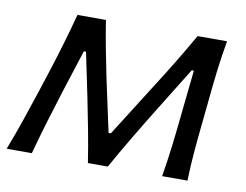

<svg xmlns="http://www.w3.org/2000/svg" viewBox="-71 -579 848 661"><g transform="rotate(10 353.5 -248.0)"><path d="M-10.5 0Q10.5 -54.5 28.5 -107Q46.5 -159.5 63.5 -211.5L85.5 -279Q103 -333 119.2 -387.8Q135.5 -442.5 149.5 -496H249Q256.5 -448 265.8 -399.2Q275 -350.5 285 -302.5L325.5 -114.5H333.5L452 -302Q483.5 -351 513 -399.8Q542.5 -448.5 569.5 -496H672.5Q663 -443.5 656.2 -387.2Q649.5 -331 644.5 -277.5L637.5 -208.5Q632 -157.5 627.5 -105Q623 -52.5 621.5 0H533Q542.5 -57 549.5 -115.2Q556.5 -173.5 562 -230L577.5 -376.5H570L473.5 -220.5Q439.5 -165.5 406.8 -110.5Q374 -55.5 343 0H273.5Q265 -55 254.5 -110.5Q244 -166 233 -220L200.5 -376.5H193L146.5 -232Q128 -173.5 110.5 -115.5Q93 -57.5 77.5 0Z"/></g></svg>

Font: Commissioner Flair
Style: Italic
Weight: 400
Italic angle: -12°
Designer: Kostas Bartsokas
Foundry: Kostas Bartsokas
Version: Version 1.000; ttfautohint (v1.8.3)